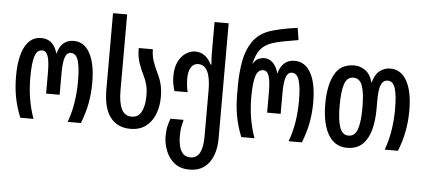

<svg xmlns="http://www.w3.org/2000/svg" viewBox="-61 -910 2877 1300"><g transform="rotate(5 1377.5 -260.0)"><path d="M94 0Q65 -73 53 -138.5Q41 -204 41 -278Q41 -408 79 -479Q117 -550 189 -550Q232 -550 259.5 -525.5Q287 -501 299 -455H301Q312 -501 340 -525.5Q368 -550 409 -550Q481 -550 520 -479Q559 -408 559 -278Q559 -205 546.5 -138Q534 -71 506 0H416Q440 -65 451 -135.5Q462 -206 462 -277Q462 -374 447.5 -420.5Q433 -467 398 -467Q370 -467 358 -432.5Q346 -398 346 -320V-178H254V-320Q254 -397 242 -432Q230 -467 203 -467Q167 -467 152.5 -421Q138 -375 138 -276Q138 -127 184 0Z M843 10Q754 10 706 -53Q658 -116 658 -244V-760H754V-242Q754 -161 775.5 -117Q797 -73 844 -73Q890 -73 911 -114.5Q932 -156 932 -221Q932 -264 924 -295.5Q916 -327 902 -355Q882 -396 867 -438Q852 -480 852 -540H948Q948 -497 961 -459Q974 -421 993 -382Q1010 -349 1020 -310.5Q1030 -272 1030 -221Q1030 -157 1009 -104.5Q988 -52 946.5 -21Q905 10 843 10Z M1266 250Q1202 250 1162.5 218Q1123 186 1104 137Q1085 88 1085 39Q1085 -2 1092.5 -32.5Q1100 -63 1108 -82H1197Q1193 -68 1187 -40Q1181 -12 1181 33Q1181 66 1188.5 97Q1196 128 1214 147.5Q1232 167 1264 167Q1308 167 1328 129Q1348 91 1348 19V-297Q1348 -380 1327 -423.5Q1306 -467 1263 -467Q1232 -467 1214.5 -439.5Q1197 -412 1197 -364Q1197 -317 1208 -271H1118Q1110 -299 1106 -320.5Q1102 -342 1102 -371Q1102 -430 1121.5 -469.5Q1141 -509 1172 -529.5Q1203 -550 1237 -550Q1307 -550 1347 -471H1352Q1350 -496 1349 -515.5Q1348 -535 1348 -550V-760H1444V20Q1444 127 1397.5 188.5Q1351 250 1266 250Z M1596 0Q1567 -73 1555 -141Q1543 -209 1543 -288V-344Q1543 -435 1557.5 -513Q1572 -591 1611 -647.5Q1650 -704 1723 -730Q1755 -741 1801.5 -751Q1848 -761 1912 -770L1925 -688Q1876 -680 1826 -670.5Q1776 -661 1748 -651Q1698 -634 1670.5 -600.5Q1643 -567 1628 -502H1630Q1646 -529 1666 -537.5Q1686 -546 1705 -546Q1739 -546 1764 -521.5Q1789 -497 1801 -452H1803Q1814 -497 1842 -521.5Q1870 -546 1911 -546Q1983 -546 2022 -475.5Q2061 -405 2061 -276Q2061 -203 2048.5 -137Q2036 -71 2008 0H1918Q1942 -65 1953 -134.5Q1964 -204 1964 -276Q1964 -371 1949.5 -417.5Q1935 -464 1900 -464Q1872 -464 1860 -429Q1848 -394 1848 -318V-180H1756V-318Q1756 -394 1744 -429Q1732 -464 1705 -464Q1669 -464 1654.5 -418Q1640 -372 1640 -274Q1640 -127 1686 0Z M2316 10Q2257 10 2218.5 -26Q2180 -62 2161.5 -125.5Q2143 -189 2143 -271Q2143 -401 2184 -475.5Q2225 -550 2317 -550Q2358 -550 2393 -524.5Q2428 -499 2441 -446H2444Q2457 -499 2489 -524.5Q2521 -550 2562 -550Q2634 -550 2674 -479Q2714 -408 2714 -278Q2714 -205 2701.5 -138Q2689 -71 2661 0H2571Q2595 -65 2606 -135.5Q2617 -206 2617 -277Q2617 -374 2602 -420.5Q2587 -467 2552 -467Q2521 -467 2506.5 -436Q2492 -405 2492 -325V-269Q2492 -188 2474.5 -125Q2457 -62 2418.5 -26Q2380 10 2316 10ZM2318 -73Q2361 -73 2378.5 -122Q2396 -171 2396 -270Q2396 -369 2378.5 -418Q2361 -467 2318 -467Q2275 -467 2258 -418Q2241 -369 2241 -270Q2241 -173 2258.5 -123Q2276 -73 2318 -73Z"/></g></svg>

Font: Noto Sans Georgian ExtraCondensed Medium
Style: Regular
Weight: 500
Width: 2
Designer: Monotype Design Team, Akaki Razmadze
Foundry: Google LLC
Version: Version 2.005; ttfautohint (v1.8.4.7-5d5b)